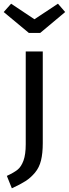

<svg xmlns="http://www.w3.org/2000/svg" viewBox="-46 -805 372 1037"><path d="M267 -785 306 -740 171 -627H110L-26 -740L14 -785L140 -701ZM185 -527V-32Q185 23 175.5 61.5Q166 100 143 127.5Q120 155 92 173Q64 191 18 212L-9 145Q30 127 49.5 111Q69 95 81 62Q93 29 93 -26V-527Z"/></svg>

Font: Fira Sans
Style: Regular
Weight: 400
Designer: Carrois Corporate & Edenspiekermann AG
Foundry: Carrois Corporate GbR & Edenspiekermann AG
Version: Version 4.106;PS 004.106;hotconv 1.0.70;makeotf.lib2.5.58329